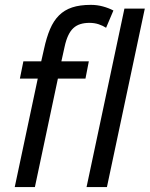

<svg xmlns="http://www.w3.org/2000/svg" viewBox="-20 -762 610 782"><path d="M412.1 -648.9Q399.4 -657.2 382.1 -663.1Q364.7 -668.9 344.2 -668.9Q323.7 -668.9 307.4 -663.8Q291 -658.7 278.8 -647.5Q266.6 -636.2 257.8 -617.4Q249 -598.6 243.2 -571.8L230 -512.2H341.8L328.1 -441.9H215.8L122.1 0H40L133.8 -441.9H61L75.2 -512.2H147.9L159.2 -562Q169.4 -609.4 183.8 -643.3Q198.2 -677.2 220.2 -699.2Q242.2 -721.2 273.7 -731.7Q305.2 -742.2 350.1 -742.2Q375.5 -742.2 398.9 -735.8Q422.4 -729.5 441.9 -719.2ZM332.5 0 486.8 -727.1H569.8L415.5 0Z"/></svg>

Font: Lorenzo Sans
Style: Italic
Weight: 400
Italic angle: -12°
Foundry: Intel Corporation
Version: Version 1.00; ttfautohint (v1.5)